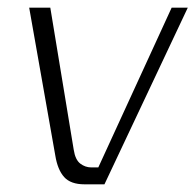

<svg xmlns="http://www.w3.org/2000/svg" viewBox="-20 -480 509 500"><path d="M200 0Q164 0 147 -19Q130 -38 124 -75L56 -460H111L172 -90Q176 -64 189 -54Q202 -44 218 -44H236L427 -460H469L252 0Z"/></svg>

Font: Genos Thin Light
Style: Italic
Weight: 300
Italic angle: -8°
Version: Version 1.010